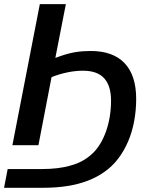

<svg xmlns="http://www.w3.org/2000/svg" viewBox="-34 -708 750 936"><path d="M3.4 116.2H165.5Q253.4 116.2 309.6 99.1Q372.6 82.5 416.5 40.5Q438.5 20 455.3 -8.3Q472.2 -36.6 483.9 -70.6Q495.6 -104.5 501.5 -141.6Q507.3 -178.7 507.3 -217.3Q507.3 -289.6 473.9 -326.4Q440.4 -363.3 370.1 -363.3Q334 -363.3 294.9 -355.2Q255.9 -347.2 217.3 -332L153.3 0H26.4L160.2 -688H287.1L235.8 -425.8L259.3 -434.1Q299.3 -448.2 334.2 -453.9Q369.1 -459.5 407.7 -459.5Q517.1 -459.5 573.5 -399.9Q629.9 -340.3 629.9 -225.6Q629.9 -170.4 620.1 -117.7Q610.4 -64.9 590.6 -18.6Q570.8 27.8 541.5 66.2Q512.2 104.5 473.1 131.3Q437.5 156.2 393.6 173.1Q349.6 189.9 295.4 198.7Q241.2 207.5 173.8 207.5H-14.2Z"/></svg>

Font: Arimo SemiBold
Style: Italic
Weight: 600
Italic angle: -12°
Version: Version 1.33